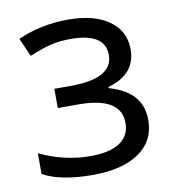

<svg xmlns="http://www.w3.org/2000/svg" viewBox="-68 -606 618 677"><g transform="rotate(-10 241.5 -267.5)"><path d="M188 -313Q339.8 -313 339.8 -397Q339.8 -476.1 216.8 -476.1Q179.2 -476.1 148.4 -469.2Q117.7 -462.4 67.9 -441.9L39.1 -507.8Q122.1 -544.9 220.2 -544.9Q312.5 -544.9 365.7 -507.1Q418.9 -469.2 418.9 -403.8Q418.9 -314 318.8 -286.1V-282.2Q380.4 -264.2 408.7 -230.7Q437 -197.3 437 -147Q437 -72.8 377.2 -31.5Q317.4 9.8 211.9 9.8Q96.2 9.8 33.2 -24.9V-99.1Q122.6 -57.1 213.9 -57.1Q284.2 -57.1 320.1 -81.3Q356 -105.5 356 -150.9Q356 -244.1 204.1 -244.1H129.9V-313Z"/></g></svg>

Font: Open Sans ACDW
Style: acdw
Weight: 400
Foundry: Ascender Corporation
Version: Version 1.10